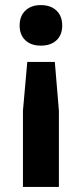

<svg xmlns="http://www.w3.org/2000/svg" viewBox="-20 -530 322 753"><path d="M70 203V-96L87 -287H195L211 -96V203ZM140 -351Q102 -351 79.5 -372Q57 -393 57 -430Q57 -467 79.5 -488.5Q102 -510 140 -510Q179 -510 201.5 -488.5Q224 -467 224 -430Q224 -393 201.5 -372Q179 -351 140 -351Z"/></svg>

Font: Prodigy Sans SemiBold
Style: Regular
Weight: 600
Designer: Wei Huang
Foundry: Wei Huang
Version: Version 1.003; ttfautohint (v1.8.3)